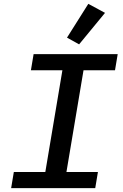

<svg xmlns="http://www.w3.org/2000/svg" viewBox="-20 -980 640 1000"><path d="M38 0 52 -84H216L305 -614H141L155 -698H593L579 -614H415L326 -84H490L476 0ZM392 -749 329 -784 440 -960 527 -913Z"/></svg>

Font: IBM Plex Mono Medm
Style: Italic
Weight: 500
Italic angle: -9°
Monospace: yes
Designer: Mike Abbink, Paul van der Laan, Pieter van Rosmalen
Foundry: Bold Monday
Version: Version 2.3